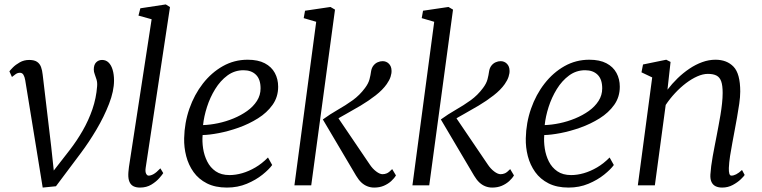

<svg xmlns="http://www.w3.org/2000/svg" viewBox="-20 -838 3446 868"><path d="M94 -475.5Q91.5 -490.5 86 -499.8Q80.5 -509 70 -509Q59 -509 50 -502.2Q41 -495.5 34 -490L22.5 -515.5Q26 -520.5 38.2 -533Q50.5 -545.5 69.5 -556.2Q88.5 -567 112 -567Q135 -567 147.5 -558.5Q160 -550 165.5 -535Q171 -520 173 -500L211.5 -175L227 -30.5L200.5 -38L295 -159.5Q327.5 -201.5 354 -247.8Q380.5 -294 397.8 -344.2Q415 -394.5 419 -447.5Q420.5 -464.5 416.5 -478Q412.5 -491.5 408.2 -502.5Q404 -513.5 404 -523.5Q404 -545.5 414.8 -556.2Q425.5 -567 441.5 -567Q459 -567 471 -555.2Q483 -543.5 489.2 -522.5Q495.5 -501.5 495.5 -474Q495.5 -426.5 473 -368.5Q450.5 -310.5 416 -252.2Q381.5 -194 345 -145.5L233 4L173 10L143.5 -172Z M638.5 -79Q636 -62 640.5 -53Q645 -44 652 -44Q662 -44 674.5 -51Q687 -58 705 -77L718 -55.5Q714 -48.5 700.2 -32.8Q686.5 -17 664.5 -3.5Q642.5 10 612.5 10Q595.5 10 583.5 4Q571.5 -2 565.5 -15.5Q559.5 -29 560 -50.5Q560 -54 560.5 -60Q561 -66 561.8 -72.5Q562.5 -79 563 -83.5L665.5 -751L606 -767.5L614.5 -800.5L729.5 -818L748.5 -806Z M1210.5 -92Q1196.5 -72.5 1166.8 -48.5Q1137 -24.5 1095.8 -7.2Q1054.5 10 1006 10Q953 10 915.5 -9Q878 -28 855 -60.2Q832 -92.5 821.8 -132.2Q811.5 -172 812.5 -213Q814 -283 836.2 -346.8Q858.5 -410.5 897.2 -460.2Q936 -510 987.5 -539Q1039 -568 1099.5 -568Q1146.5 -568 1177 -552Q1207.5 -536 1222.5 -508.2Q1237.5 -480.5 1237.5 -446Q1237.5 -399.5 1212.2 -364Q1187 -328.5 1146.2 -303Q1105.5 -277.5 1059 -261Q1012.5 -244.5 969 -236.2Q925.5 -228 896 -227.5Q893.5 -198.5 898.2 -167Q903 -135.5 916.8 -108Q930.5 -80.5 955.2 -63.5Q980 -46.5 1017.5 -46.5Q1045 -46.5 1074.8 -55Q1104.5 -63.5 1134.5 -81Q1164.5 -98.5 1191.5 -126ZM1081 -520.5Q1040.5 -520.5 1008.2 -496.8Q976 -473 952.8 -435.2Q929.5 -397.5 915.8 -354.5Q902 -311.5 898 -272.5Q930 -273.5 965.8 -281Q1001.5 -288.5 1035.5 -302.5Q1069.5 -316.5 1097.2 -336.2Q1125 -356 1141.5 -381.8Q1158 -407.5 1158 -438.5Q1158 -479.5 1137.2 -500Q1116.5 -520.5 1081 -520.5Z M1311 0 1409.5 -739.5 1353 -756 1359 -789.5 1474 -806.5 1494.5 -794.5 1387 0ZM1671.5 10Q1655.5 10 1640.8 4.2Q1626 -1.5 1613.5 -13.2Q1601 -25 1590 -43.5L1439.5 -298Q1472.5 -322 1507.2 -341.8Q1542 -361.5 1574 -384.5Q1606 -407.5 1630 -440Q1645.5 -460.5 1650.5 -479.8Q1655.5 -499 1657.5 -515Q1660 -531 1668 -541.2Q1676 -551.5 1687.2 -556.5Q1698.5 -561.5 1709.5 -561.5Q1726.5 -561.5 1738 -550Q1749.5 -538.5 1750 -520Q1751 -507.5 1745.8 -491.2Q1740.5 -475 1728.5 -458Q1710 -431.5 1677.8 -406.5Q1645.5 -381.5 1609.8 -360.2Q1574 -339 1543.5 -322.2Q1513 -305.5 1498 -295.5V-321L1651.5 -94.5Q1664.5 -75 1680.8 -62.8Q1697 -50.5 1709.5 -50.5Q1719.5 -50.5 1729 -54.5Q1738.5 -58.5 1753 -73.5L1770 -45Q1762.5 -32 1748.5 -19.2Q1734.5 -6.5 1715.2 1.8Q1696 10 1671.5 10Z M1844.5 0 1943 -739.5 1886.5 -756 1892.5 -789.5 2007.5 -806.5 2028 -794.5 1920.5 0ZM2205 10Q2189 10 2174.2 4.2Q2159.5 -1.5 2147 -13.2Q2134.5 -25 2123.5 -43.5L1973 -298Q2006 -322 2040.8 -341.8Q2075.5 -361.5 2107.5 -384.5Q2139.5 -407.5 2163.5 -440Q2179 -460.5 2184 -479.8Q2189 -499 2191 -515Q2193.5 -531 2201.5 -541.2Q2209.5 -551.5 2220.8 -556.5Q2232 -561.5 2243 -561.5Q2260 -561.5 2271.5 -550Q2283 -538.5 2283.5 -520Q2284.5 -507.5 2279.2 -491.2Q2274 -475 2262 -458Q2243.5 -431.5 2211.2 -406.5Q2179 -381.5 2143.2 -360.2Q2107.5 -339 2077 -322.2Q2046.5 -305.5 2031.5 -295.5V-321L2185 -94.5Q2198 -75 2214.2 -62.8Q2230.5 -50.5 2243 -50.5Q2253 -50.5 2262.5 -54.5Q2272 -58.5 2286.5 -73.5L2303.5 -45Q2296 -32 2282 -19.2Q2268 -6.5 2248.8 1.8Q2229.5 10 2205 10Z M2755 -92Q2741 -72.5 2711.2 -48.5Q2681.5 -24.5 2640.2 -7.2Q2599 10 2550.5 10Q2497.5 10 2460 -9Q2422.5 -28 2399.5 -60.2Q2376.5 -92.5 2366.2 -132.2Q2356 -172 2357 -213Q2358.5 -283 2380.8 -346.8Q2403 -410.5 2441.8 -460.2Q2480.5 -510 2532 -539Q2583.5 -568 2644 -568Q2691 -568 2721.5 -552Q2752 -536 2767 -508.2Q2782 -480.5 2782 -446Q2782 -399.5 2756.8 -364Q2731.5 -328.5 2690.8 -303Q2650 -277.5 2603.5 -261Q2557 -244.5 2513.5 -236.2Q2470 -228 2440.5 -227.5Q2438 -198.5 2442.8 -167Q2447.5 -135.5 2461.2 -108Q2475 -80.5 2499.8 -63.5Q2524.5 -46.5 2562 -46.5Q2589.5 -46.5 2619.2 -55Q2649 -63.5 2679 -81Q2709 -98.5 2736 -126ZM2625.5 -520.5Q2585 -520.5 2552.8 -496.8Q2520.5 -473 2497.2 -435.2Q2474 -397.5 2460.2 -354.5Q2446.5 -311.5 2442.5 -272.5Q2474.5 -273.5 2510.2 -281Q2546 -288.5 2580 -302.5Q2614 -316.5 2641.8 -336.2Q2669.5 -356 2686 -381.8Q2702.5 -407.5 2702.5 -438.5Q2702.5 -479.5 2681.8 -500Q2661 -520.5 2625.5 -520.5Z M2997.5 -432.5Q3018 -459.5 3043.2 -484Q3068.5 -508.5 3096.8 -527.5Q3125 -546.5 3154.8 -557.2Q3184.5 -568 3214.5 -568Q3266 -568 3296.2 -536.5Q3326.5 -505 3326.5 -424Q3326.5 -400 3322 -369Q3317.5 -338 3311.8 -306Q3306 -274 3301 -247Q3296.5 -222 3290.8 -192.2Q3285 -162.5 3280.5 -132.8Q3276 -103 3275 -78.5Q3274.5 -62 3277.2 -53Q3280 -44 3286.5 -44Q3296.5 -44 3308.2 -50Q3320 -56 3334.5 -69.5L3346.5 -47Q3343.5 -41.5 3329 -27.5Q3314.5 -13.5 3292.8 -1.8Q3271 10 3244.5 10Q3227.5 10 3215.2 4Q3203 -2 3196.8 -14.8Q3190.5 -27.5 3191.5 -48.5Q3192.5 -65.5 3195.2 -87Q3198 -108.5 3202.2 -132Q3206.5 -155.5 3211 -178.8Q3215.5 -202 3219.5 -222.5Q3223.5 -244 3228.2 -268.5Q3233 -293 3237.2 -319Q3241.5 -345 3244.2 -370.2Q3247 -395.5 3247 -418Q3247 -451.5 3240.5 -470Q3234 -488.5 3219.5 -496.2Q3205 -504 3180 -504Q3158 -504 3132.5 -492.8Q3107 -481.5 3081.2 -462Q3055.5 -442.5 3031.8 -417Q3008 -391.5 2989.5 -363.5L2940.5 0H2863.5L2928.5 -488L2880 -511L2887 -546.5L2992 -568L3011.5 -558Z"/></svg>

Font: Merriweather Light
Style: Italic
Weight: 300
Italic angle: -7.8°
Designer: Eben Sorkin
Foundry: Eben Sorkin
Version: Version 2.101